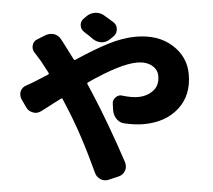

<svg xmlns="http://www.w3.org/2000/svg" viewBox="-58 -890 1116 1008"><g transform="rotate(-5 500.0 -385.5)"><path d="M571.3 -768.6Q585.9 -754.9 585.9 -735.4Q585.9 -710 566.4 -695.3L545.9 -681.6Q528.3 -668.9 507.8 -668.9Q503.9 -668.9 501 -668.9Q476.6 -671.9 458 -688.5Q434.6 -712.9 414.1 -730.5Q398.4 -745.1 398.4 -764.6Q398.4 -788.1 417 -800.8L433.6 -812.5Q453.1 -826.2 477.5 -826.2Q478.5 -826.2 480.5 -826.2Q505.9 -825.2 525.4 -808.6Q549.8 -788.1 571.3 -768.6ZM144.5 -646.5Q136.7 -658.2 136.7 -671.9Q136.7 -677.7 138.7 -685.5Q144.5 -706.1 165 -713.9L211.9 -732.4Q223.6 -736.3 234.4 -736.3Q246.1 -736.3 257.8 -732.4Q280.3 -722.7 291 -700.7Q301.8 -678.7 307.6 -668.9Q312.5 -660.2 345.7 -593.8Q348.6 -586.9 355.5 -589.8Q458 -634.8 535.6 -658.7Q613.3 -682.6 680.7 -682.6Q798.8 -682.6 870.1 -618.7Q941.4 -554.7 941.4 -461.9Q941.4 -350.6 869.6 -286.1Q797.9 -221.7 682.6 -221.7Q637.7 -221.7 583 -234.4Q558.6 -239.3 543.9 -260.3Q529.3 -281.2 529.3 -307.6L530.3 -342.8Q531.2 -363.3 548.8 -375Q559.6 -382.8 572.3 -382.8Q579.1 -382.8 585.9 -379.9Q632.8 -366.2 666 -366.2Q712.9 -366.2 747.1 -391.6Q781.2 -417 781.2 -466.8Q781.2 -502 752 -524.4Q722.7 -546.9 676.8 -546.9Q587.9 -546.9 411.1 -465.8Q404.3 -462.9 407.2 -456.1L425.8 -413.1Q499 -240.2 568.4 -29.3Q570.3 -20.5 570.3 -11.7Q570.3 1 563.5 13.7Q551.8 34.2 529.3 40L475.6 52.7Q468.8 54.7 461.9 54.7Q446.3 54.7 432.6 46.9Q412.1 34.2 406.2 11.7Q349.6 -202.1 288.1 -346.7L270.5 -389.6Q267.6 -396.5 261.7 -392.6Q247.1 -385.7 224.1 -373.5Q201.2 -361.3 183.6 -352.1Q166 -342.8 151.4 -335.9Q139.6 -330.1 127 -330.1Q118.2 -330.1 108.4 -334Q85.9 -341.8 76.2 -363.3L54.7 -409.2Q50.8 -419.9 50.8 -429.7Q50.8 -440.4 54.7 -450.2Q64.5 -470.7 85.9 -477.5Q121.1 -489.3 138.7 -497.1Q163.1 -506.8 205.1 -524.4Q211.9 -527.3 209 -533.2Q187.5 -575.2 174.8 -597.7Q161.1 -621.1 144.5 -646.5Z"/></g></svg>

Font: Gen Jyuu Gothic Heavy
Style: Bold
Weight: 900
Designer: [Source Han Sans]
Ryoko NISHIZUKA  (kana & ideographs); Paul D. Hunt (Latin, Greek & Cyrillic); Wenlong ZHANG  (bopomofo
Version: Version 1.002.20150607